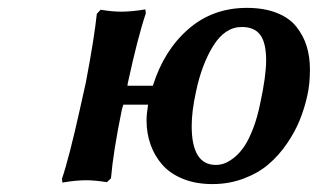

<svg xmlns="http://www.w3.org/2000/svg" viewBox="-20 -460 811 490"><path d="M184.1 -182.1 199.2 -250Q220.7 -363.3 227.1 -424.8L236.8 -435.1Q267.1 -430.2 289.1 -430.2Q315.4 -430.2 351.1 -436L352.1 -425.8Q331.5 -364.7 306.2 -248L305.2 -241.2H370.1Q398.4 -331.5 460.7 -385.7Q522.9 -439.9 609.9 -439.9Q653.8 -439.9 686 -427.2Q718.3 -414.6 736.3 -391.8Q754.4 -369.1 762.7 -342Q771 -314.9 771 -282.2Q771 -245.1 764.2 -215.8Q757.3 -184.1 745.1 -153.8Q732.9 -123.5 712.2 -93.3Q691.4 -63 665 -40.5Q638.7 -18.1 601.6 -4.2Q564.5 9.8 522 9.8Q480 9.8 447.3 -3.4Q414.6 -16.6 394.5 -39.3Q374.5 -62 364.3 -90.8Q354 -119.6 354 -152.8Q354 -168.5 357.9 -192.9H294.9Q294.4 -191.4 293 -187.3Q291.5 -183.1 291 -180.2Q269 -73.2 263.2 -4.9L252.9 4.9Q221.2 0 200.2 0Q173.8 0 139.2 5.9L138.2 -3.9Q156.2 -56.6 184.1 -182.1ZM597.2 -391.1Q554.2 -391.1 524.4 -343.3Q494.6 -295.4 480 -225.1Q469.2 -175.8 469.2 -138.2Q469.2 -39.1 530.8 -39.1Q542 -39.1 553.2 -43.2Q564.5 -47.4 577.9 -58.1Q591.3 -68.8 603 -85.9Q614.7 -103 625.7 -131.3Q636.7 -159.7 644 -195.8Q659.2 -265.6 659.2 -306.2Q659.2 -350.6 644.3 -370.8Q629.4 -391.1 597.2 -391.1Z"/></svg>

Font: Linear Smooth
Style: Bold Italic
Weight: 700
Designer: Philipp H. Poll, Flanker
Foundry: Philipp H. Poll, reworked by Flanker
Version: Version 1.061 | FøM Fix